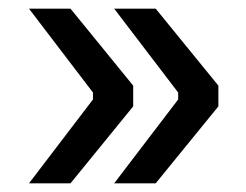

<svg xmlns="http://www.w3.org/2000/svg" viewBox="-20 -506 569 444"><path d="M288 -308V-260L143 -82H47L195 -276V-292L47 -486H143ZM392 -276V-292L244 -486H340L485 -308V-260L340 -82H244Z"/></svg>

Font: Mozilla Headline BETA
Style: Regular
Weight: 400
Designer: Studio DRAMA
Foundry: Studio DRAMA
Version: Version 0.100